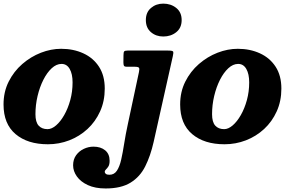

<svg xmlns="http://www.w3.org/2000/svg" viewBox="-25 -806 1666 1086"><path d="M-5 -215Q-5 -286.5 24 -344.2Q53 -402 101 -443.8Q149 -485.5 206.5 -507.8Q264 -530 321 -530Q390.5 -530 446.5 -504.2Q502.5 -478.5 535 -428.5Q567.5 -378.5 567.5 -305Q567.5 -234 541.2 -176Q515 -118 469.8 -76.2Q424.5 -34.5 366.8 -12.2Q309 10 246 10Q131 10 63 -47.5Q-5 -105 -5 -215ZM175.5 -160Q175.5 -115.5 193.5 -95.5Q211.5 -75.5 244 -75.5Q267.5 -75.5 292.2 -96.8Q317 -118 338.2 -155.2Q359.5 -192.5 372.5 -240Q385.5 -287.5 385.5 -340Q385.5 -387.5 369.2 -416Q353 -444.5 323 -444.5Q294 -444.5 267.5 -420Q241 -395.5 220.2 -354.5Q199.5 -313.5 187.5 -263Q175.5 -212.5 175.5 -160Z M800 -692.5Q800 -736.5 829 -761Q858 -785.5 898.5 -785.5Q941.5 -785.5 972 -761Q1002.5 -736.5 1002.5 -692.5Q1002.5 -648.5 972 -624Q941.5 -599.5 898.5 -599.5Q857.5 -599.5 828.8 -624Q800 -648.5 800 -692.5ZM952.5 -488 844 -3Q826 76.5 796.2 135.5Q766.5 194.5 713.2 227.2Q660 260 572.5 260Q513 260 472 241Q431 222 409.8 192Q388.5 162 388.5 129Q388.5 95.5 405.5 72Q422.5 48.5 449 36Q475.5 23.5 504 23.5Q544.5 23.5 569.8 44.2Q595 65 595 103Q595 124.5 588.2 135.2Q581.5 146 574.5 152.2Q567.5 158.5 567.5 166.5Q567.5 172.5 573.8 177.5Q580 182.5 594 182.5Q621 182.5 636.2 159.5Q651.5 136.5 660.5 96.8Q669.5 57 677.5 5.5Q685.5 -46 698 -103.5L761 -398.5Q765 -416.5 761.2 -422.5Q757.5 -428.5 735.5 -428.5H693Q679 -428.5 676 -434.2Q673 -440 673 -454L673.5 -493.5Q673.5 -510.5 677.5 -515.2Q681.5 -520 696.5 -520H925.5Q952 -520 954.5 -513.8Q957 -507.5 952.5 -488Z M994 -215Q994 -286.5 1023 -344.2Q1052 -402 1100 -443.8Q1148 -485.5 1205.5 -507.8Q1263 -530 1320 -530Q1389.5 -530 1445.5 -504.2Q1501.5 -478.5 1534 -428.5Q1566.5 -378.5 1566.5 -305Q1566.5 -234 1540.2 -176Q1514 -118 1468.8 -76.2Q1423.5 -34.5 1365.8 -12.2Q1308 10 1245 10Q1130 10 1062 -47.5Q994 -105 994 -215ZM1174.5 -160Q1174.5 -115.5 1192.5 -95.5Q1210.5 -75.5 1243 -75.5Q1266.5 -75.5 1291.2 -96.8Q1316 -118 1337.2 -155.2Q1358.5 -192.5 1371.5 -240Q1384.5 -287.5 1384.5 -340Q1384.5 -387.5 1368.2 -416Q1352 -444.5 1322 -444.5Q1293 -444.5 1266.5 -420Q1240 -395.5 1219.2 -354.5Q1198.5 -313.5 1186.5 -263Q1174.5 -212.5 1174.5 -160Z"/></svg>

Font: Besley* Heavy
Style: Italic
Weight: 800
Italic angle: -13°
Designer: Owen Earl
Foundry: indestructible type*
Version: Version 3.000; ttfautohint (v1.8.3)